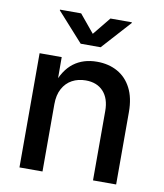

<svg xmlns="http://www.w3.org/2000/svg" viewBox="-84 -825 764 894"><g transform="rotate(10 297.5 -378.0)"><path d="M177.7 -317.9V0H68.8V-540H173.3L173.8 -407.2H160.6Q184.6 -479.5 229.7 -513.4Q274.9 -547.4 339.8 -547.4Q395 -547.4 437 -523.9Q479 -500.5 502.4 -454.8Q525.9 -409.2 525.9 -341.8V0H416.5V-328.1Q416.5 -386.7 386.5 -419.7Q356.4 -452.6 303.2 -452.6Q267.1 -452.6 238.8 -437.3Q210.4 -421.9 194.1 -391.8Q177.7 -361.8 177.7 -317.9ZM227.1 -756.3 296.9 -671.9 365.7 -756.3H466.8V-752.9L343.8 -616.7H249.5L127 -752.9V-756.3Z"/></g></svg>

Font: V-Inter
Style: Medium-500
Weight: 500
Designer: Rasmus Andersson
Foundry: rsms
Version: Version 4.000;git-4146feb